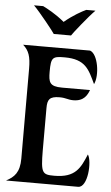

<svg xmlns="http://www.w3.org/2000/svg" viewBox="-63 -1008 607 1049"><g transform="rotate(5 240.5 -483.5)"><path d="M196.8 -414.1C196.8 -460 208 -478.5 263.2 -478.5C298.8 -478.5 308.6 -468.8 338.9 -468.8C398.4 -468.8 415 -505.9 425.3 -532.2H272C202.6 -532.2 196.8 -555.7 196.8 -613.3C196.8 -691.9 205.6 -698.2 271.5 -698.2C387.2 -698.2 407.7 -643.1 444.3 -566.4C469.2 -616.7 450.7 -732.4 406.7 -747.1H39.6C72.3 -718.3 83.5 -686 83.5 -619.1C83.5 -590.8 84 -126.5 84 -126.5C84 -50.3 55.2 -22.9 11.2 0H406.7C460.4 0 469.2 -145 444.3 -180.7C412.6 -104 387.2 -48.8 271.5 -48.8C205.6 -48.8 197.3 -56.2 196.8 -181.2C196.3 -402.3 196.8 -385.7 196.8 -414.1ZM130.4 -966.8H80.1C114.7 -932.6 196.8 -829.1 201.2 -820.3H295.9C300.3 -829.1 382.3 -932.6 417 -966.8H366.7C343.8 -956.1 297.4 -931.2 249 -890.6C199.7 -931.6 152.8 -955.6 130.4 -966.8Z"/></g></svg>

Font: Amarante
Style: Regular
Weight: 400
Designer: Karolina Lach
Foundry: Sorkin Type Co.
Version: Version 1.001